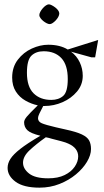

<svg xmlns="http://www.w3.org/2000/svg" viewBox="-20 -665 478 884"><path d="M162 199Q89 199 52 172Q15 145 15 108Q15 87 28 66.5Q41 46 73.5 20.5Q106 -5 166 -40Q121 -51 106 -65.5Q91 -80 91 -102Q91 -113 103.5 -128Q116 -143 154 -180Q125 -186 97.5 -201.5Q70 -217 53 -243.5Q36 -270 36 -308Q36 -356 62 -390Q88 -424 126.5 -441.5Q165 -459 202 -459Q229 -459 251.5 -453.5Q274 -448 292 -437L432 -481L418 -401H401L307 -427Q333 -408 347 -378.5Q361 -349 361 -316Q361 -275 334.5 -243.5Q308 -212 268 -194.5Q228 -177 185 -177Q184 -177 182.5 -177Q181 -177 179 -177Q168 -156 161.5 -142.5Q155 -129 155 -121Q155 -105 172.5 -97.5Q190 -90 237 -79L281 -69Q332 -58 357 -46Q382 -34 390.5 -18Q399 -2 399 21Q399 49 380.5 80Q362 111 329.5 138Q297 165 254 182Q211 199 162 199ZM202 156Q247 156 277.5 141Q308 126 324 102.5Q340 79 340 55Q340 36 328.5 21Q317 6 294 -4Q284 -9 261.5 -15Q239 -21 219 -26Q212 -28 205 -30Q198 -32 191 -33Q147 -2 116.5 26.5Q86 55 86 84Q86 112 114 134Q142 156 202 156ZM216 -205Q250 -205 271 -223.5Q292 -242 292 -301Q292 -366 262.5 -397.5Q233 -429 181 -429Q146 -429 125 -409Q104 -389 104 -330Q104 -266 134.5 -235.5Q165 -205 216 -205ZM209 -554Q203 -554 195 -558Q187 -562 179.5 -568Q172 -574 166.5 -581.5Q161 -589 161 -595Q161 -602 165.5 -610.5Q170 -619 177 -627Q184 -635 191.5 -640Q199 -645 205 -645Q210 -645 218 -641Q226 -637 234 -631Q242 -625 247.5 -617.5Q253 -610 253 -603Q253 -596 248.5 -587.5Q244 -579 237 -571.5Q230 -564 222.5 -559Q215 -554 209 -554Z"/></svg>

Font: Ancizar Serif Light
Style: Regular
Weight: 300
Designer: Cesar Puertas, Viviana Monsalve, Julian Moncada, Julian Prieto, Jose Castro, Felipe Aragon, Mariel Hernandez, Sara Alarc
Version: Version 8.100